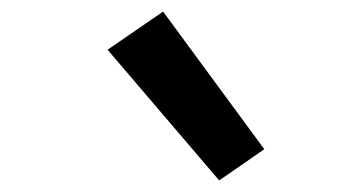

<svg xmlns="http://www.w3.org/2000/svg" viewBox="-20 -824 616 332"><path d="M359 -512 437 -566 262 -804 166 -738Z"/></svg>

Font: Iosevka Sparkle SmBdObl
Style: Regular
Weight: 600
Italic angle: -9°
Designer: Belleve Invis
Foundry: Belleve Invis
Version: Version 4.5.0; ttfautohint (v1.8.3)